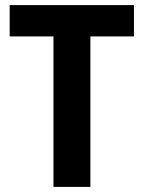

<svg xmlns="http://www.w3.org/2000/svg" viewBox="-20 -827 565 754"><path d="M335 -93V-684H506V-807H18V-684H190V-93Z"/></svg>

Font: Noto Sans Kannada UI SemiCondensed
Style: Bold
Weight: 700
Width: 4
Designer: Jelle Bosma - Monotype Design Team
Foundry: Monotype Imaging Inc.
Version: Version 2.005